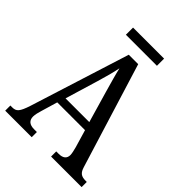

<svg xmlns="http://www.w3.org/2000/svg" viewBox="-236 -960 1080 1080"><g transform="rotate(45 304.5 -419.5)"><path d="M179 -782H426V-839H179ZM1 0H212V-41H190C152 -41 135 -58 135 -88C135 -103 141 -126 146 -142L175 -240H396L427 -135C432 -116 437 -95 437 -83C437 -56 420 -41 386 -41H366V0H609V-41H600C565 -41 549 -52 538 -89L345 -714H270L82 -119C61 -55 48 -41 16 -41H1ZM192 -289 251 -485C267 -538 279 -583 287 -623C296 -583 310 -535 327 -475L381 -289Z"/></g></svg>

Font: Noto Serif Sinhala Condensed
Style: Regular
Weight: 400
Width: 3
Designer: Jelle Bosma - Monotype Design Team
Foundry: Monotype Imaging Inc.
Version: Version 2.007